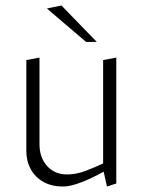

<svg xmlns="http://www.w3.org/2000/svg" viewBox="-20 -669 531 700"><path d="M370 11 358 -43Q338 -32 311 -19Q284 -6 257 2.5Q230 11 210 11Q168 11 138 -6Q108 -23 92 -52.5Q76 -82 76 -119V-450L124 -459V-143Q124 -95 151.5 -64Q179 -33 225 -33Q257 -33 290.5 -45.5Q324 -58 356 -73V-450L404 -459V0ZM333 -516H294L151 -638L204 -649Z"/></svg>

Font: Ancizar Sans Thin
Style: Regular
Weight: 100
Designer: Cesar Puertas, Viviana Monsalve, Julian Moncada, Julian Prieto, Jose Castro, Mariel Hernandez, Felipe Aragon, Sara Alarc
Version: Version 8.100